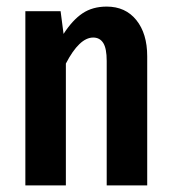

<svg xmlns="http://www.w3.org/2000/svg" viewBox="-20 -563 521 583"><path d="M427 -392V0H304V-378Q304 -416 293.5 -432.5Q283 -449 263 -449Q221 -449 180 -370V0H57V-529H164L173 -460Q200 -502 230.5 -522.5Q261 -543 304 -543Q361 -543 394 -502Q427 -461 427 -392Z"/></svg>

Font: Fira Sans Compressed Medium
Style: Regular
Weight: 500
Width: 1
Designer: bBox Type GmbH & Carrois Corporate GbR & Edenspiekermann AG
Foundry: bBox Type GmbH & Carrois Corporate GbR & Edenspiekermann AG
Version: Version 4.301